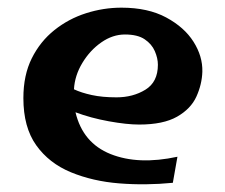

<svg xmlns="http://www.w3.org/2000/svg" viewBox="-20 -475 588 501"><path d="M431 2Q360 9 291 3.5Q222 -2 165 -25.5Q108 -49 74.5 -96Q41 -143 41 -219Q41 -279 63 -323Q85 -367 122 -396.5Q159 -426 204.5 -440.5Q250 -455 297 -455Q366 -455 413.5 -429.5Q461 -404 485 -366Q509 -328 508 -288Q507 -255 492.5 -223Q478 -191 442 -170.5Q406 -150 343 -150Q311 -150 264 -158.5Q217 -167 177 -182Q196 -102 268.5 -73Q341 -44 443 -66ZM306 -385Q274 -385 244.5 -364.5Q215 -344 195 -311Q175 -278 173 -242Q192 -233 219.5 -227Q247 -221 284 -221Q327 -221 359.5 -241Q392 -261 392 -306Q392 -323 384 -341.5Q376 -360 357.5 -372.5Q339 -385 306 -385Z"/></svg>

Font: Marhey
Style: Regular
Weight: 400
Designer: Nur Syamsi & Bustanul Arifin
Foundry: Namelatype
Version: Version 1.000; ttfautohint (v1.8.4.7-5d5b)